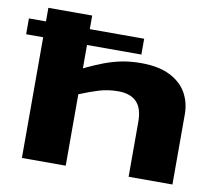

<svg xmlns="http://www.w3.org/2000/svg" viewBox="-90 -836 1062 932"><g transform="rotate(10 441.5 -370.0)"><path d="M75 0V-595H-9V-673H75V-740H291V-673H559V-595H291V-480Q341 -504 384.5 -520.5Q428 -537 471.5 -545.5Q515 -554 566 -554Q652 -554 708 -526Q764 -498 790.5 -451Q817 -404 817 -346V0H601V-271Q601 -338 570 -369Q539 -400 480 -400Q431 -400 387.5 -387Q344 -374 291 -352V0Z"/></g></svg>

Font: Georama ExtraExtended
Style: Bold
Weight: 700
Width: 8
Designer: Jean-Baptiste Levee
Foundry: Production Type
Version: Version 1.000